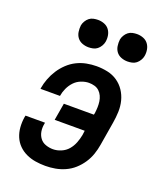

<svg xmlns="http://www.w3.org/2000/svg" viewBox="-138 -829 777 925"><g transform="rotate(20 250.0 -366.0)"><path d="M205 8Q179 8 154 4Q129 0 106.5 -10.5Q84 -21 67 -38Q50 -55 40.5 -77.5Q31 -100 29 -125.5Q27 -151 31 -177L33 -187H133L132 -181Q128 -161 131 -142Q134 -123 145 -108Q156 -93 174.5 -86.5Q193 -80 212 -80Q233 -80 254 -89Q275 -98 289 -114.5Q303 -131 311 -151.5Q319 -172 323 -193L326 -216H172L187 -304H341L343 -313Q345 -328 345.5 -343Q346 -358 344 -372.5Q342 -387 336 -400Q330 -413 320 -422.5Q310 -432 296 -436Q282 -440 267 -440Q248 -440 227.5 -432Q207 -424 192.5 -408.5Q178 -393 169 -373.5Q160 -354 157 -335V-333H57V-336Q61 -361 70.5 -386Q80 -411 94.5 -433.5Q109 -456 129 -475Q149 -494 173 -506Q197 -518 223 -523Q249 -528 274 -528Q303 -528 331 -522Q359 -516 381.5 -500.5Q404 -485 419 -462.5Q434 -440 441 -413Q448 -386 447 -357Q446 -328 441 -299L421 -179Q417 -154 408.5 -129Q400 -104 385 -81.5Q370 -59 350 -41Q330 -23 305.5 -12Q281 -1 255.5 3.5Q230 8 205 8ZM405 -600Q388 -600 372.5 -606Q357 -612 347.5 -624.5Q338 -637 335.5 -653.5Q333 -670 335 -687Q337 -698 343.5 -709Q350 -720 359.5 -727.5Q369 -735 381 -737.5Q393 -740 404 -740Q421 -740 436.5 -734Q452 -728 461.5 -715.5Q471 -703 474 -686.5Q477 -670 474 -653Q472 -642 465.5 -631Q459 -620 449.5 -612.5Q440 -605 428 -602.5Q416 -600 405 -600ZM205 -600Q188 -600 172.5 -606Q157 -612 147.5 -624.5Q138 -637 135.5 -653.5Q133 -670 135 -687Q137 -698 143.5 -709Q150 -720 159.5 -727.5Q169 -735 181 -737.5Q193 -740 204 -740Q221 -740 236.5 -734Q252 -728 261.5 -715.5Q271 -703 274 -686.5Q277 -670 274 -653Q272 -642 265.5 -631Q259 -620 249.5 -612.5Q240 -605 228 -602.5Q216 -600 205 -600Z"/></g></svg>

Font: Iosevka Semibold Oblique
Style: Regular
Weight: 600
Italic angle: -9°
Monospace: yes
Designer: Belleve Invis
Foundry: Belleve Invis
Version: Version 32.5.0; ttfautohint (v1.8.4)